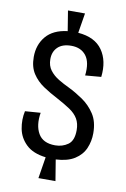

<svg xmlns="http://www.w3.org/2000/svg" viewBox="-96 -822 648 988"><g transform="rotate(10 228.0 -328.0)"><path d="M177 110 195 -2Q128 -10 92.5 -44Q57 -78 48 -124.5Q39 -171 49 -217L130 -223Q119 -157 143.5 -114Q168 -71 232 -71Q270 -71 299 -91.5Q328 -112 328 -167Q328 -202 313.5 -226.5Q299 -251 270.5 -270Q242 -289 201 -311Q162 -331 126 -355Q90 -379 67.5 -413.5Q45 -448 45 -500Q45 -564 82 -608Q119 -652 194 -661L177 -766H266L249 -662Q337 -655 376 -599.5Q415 -544 405 -459L322 -452Q330 -521 303.5 -555.5Q277 -590 226 -590Q180 -590 155.5 -566.5Q131 -543 131 -504Q131 -469 149 -445.5Q167 -422 194.5 -405.5Q222 -389 250 -376Q287 -358 325 -332Q363 -306 389 -266.5Q415 -227 415 -166Q415 -124 399 -87Q383 -50 346 -26.5Q309 -3 248 0L266 110Z"/></g></svg>

Font: Bricolage Grotesque 10pt Condensed
Style: Regular
Weight: 400
Width: 3
Designer: Mathieu Triay
Foundry: Atelier Triay
Version: Version 1.000; ttfautohint (v1.8.4.7-5d5b);gftools[0.9.29]